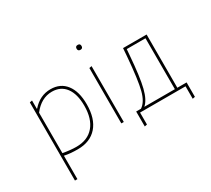

<svg xmlns="http://www.w3.org/2000/svg" viewBox="-153 -897 1480 1349"><g transform="rotate(-30 587.5 -223.0)"><path d="M125 -453V-386H128Q190 -457 276 -457Q356 -457 400.5 -399.5Q445 -342 445 -238Q445 -122 389.5 -58.5Q334 5 233 5Q169 5 125 -5V185H105V-449ZM276 -437Q189 -437 125 -354V-26Q186 -15 233 -15Q325 -15 375 -73.5Q425 -132 425 -238Q425 -333 386 -385Q347 -437 276 -437Z M578 -611Q578 -631 598 -631Q618 -631 618 -611Q618 -591 598 -591Q578 -591 578 -611ZM588 0V-449L608 -453V0Z M720 101V-20H759Q803 -49 823 -126.5Q843 -204 858 -387L863 -452H1054V-20H1129V97L1109 101V0H740V97ZM878 -384Q865 -215 844.5 -133.5Q824 -52 786 -20H1034V-433H882Z"/></g></svg>

Font: Alegreya Sans Thin
Style: Regular
Weight: 100
Designer: Juan Pablo del Peral
Foundry: Huerta Tipografica
Version: Version 2.007